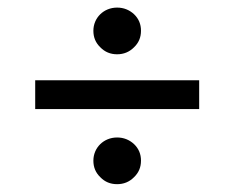

<svg xmlns="http://www.w3.org/2000/svg" viewBox="-20 -549 607 498"><path d="M71.3 -340.8V-266.1H496.6V-340.8ZM222.2 -469.2C222.2 -452.1 228 -438 240.2 -426.3C252 -414.1 266.6 -408.2 283.7 -408.2C300.8 -408.2 315.4 -414.1 327.6 -426.3C339.8 -438 345.7 -452.1 345.7 -469.2C345.7 -486.3 339.8 -500.5 327.6 -512.2C315.4 -523.4 300.8 -529.3 283.7 -529.3C249 -529.3 222.2 -502.9 222.2 -469.2ZM222.2 -132.3C222.2 -115.2 228 -101.1 240.2 -89.4C252 -77.1 266.6 -71.3 283.7 -71.3C300.8 -71.3 315.4 -77.1 327.6 -89.4C339.8 -101.1 345.7 -115.2 345.7 -132.3C345.7 -149.4 339.8 -163.6 327.6 -175.3C315.4 -186.5 300.8 -192.4 283.7 -192.4C249 -192.4 222.2 -166 222.2 -132.3Z"/></svg>

Font: Estedad Medium
Style: Regular
Weight: 500
Designer: Amin Abedi
Version: Version 7.3